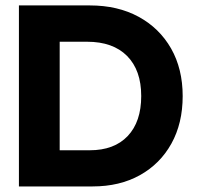

<svg xmlns="http://www.w3.org/2000/svg" viewBox="-20 -670 714 690"><path d="M303 -650.5Q403 -650.5 478 -609.8Q553 -569 594.8 -495.8Q636.5 -422.5 636.5 -324.5Q636.5 -227 596 -154Q555.5 -81 482.8 -40.5Q410 0 313 0H48V-650.5ZM194.5 -520V-130H302.5Q390.5 -130 439 -181.2Q487.5 -232.5 487.5 -325Q487.5 -417.5 436.8 -468.8Q386 -520 293 -520Z"/></svg>

Font: Overused Grotesk
Style: Bold
Weight: 710
Version: Version 0.004